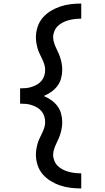

<svg xmlns="http://www.w3.org/2000/svg" viewBox="-20 -865 590 1080"><path d="M437 195Q407 195 377.5 191.5Q348 188 319.5 178.5Q291 169 265.5 153.5Q240 138 220.5 115.5Q201 93 191.5 64Q182 35 182 6Q182 -10 184.5 -26Q187 -42 191.5 -57.5Q196 -73 203 -87.5Q210 -102 217 -116.5Q224 -131 229 -146.5Q234 -162 234 -178Q234 -195 229 -211Q224 -227 213.5 -239.5Q203 -252 188.5 -260.5Q174 -269 158 -274Q142 -279 126 -280.5Q110 -282 93 -282V-368Q110 -368 126 -369.5Q142 -371 158 -376Q174 -381 188.5 -389.5Q203 -398 213.5 -410.5Q224 -423 229 -439Q234 -455 234 -472Q234 -488 229 -503.5Q224 -519 217 -533.5Q210 -548 203 -562.5Q196 -577 191.5 -592.5Q187 -608 184.5 -624Q182 -640 182 -656Q182 -685 191.5 -714Q201 -743 220.5 -765.5Q240 -788 265.5 -803.5Q291 -819 319.5 -828.5Q348 -838 377.5 -841.5Q407 -845 437 -845V-760Q419 -760 401.5 -758Q384 -756 367 -751.5Q350 -747 334 -739Q318 -731 305.5 -719Q293 -707 286 -690Q279 -673 279 -656Q279 -640 284 -624.5Q289 -609 296 -594.5Q303 -580 309.5 -565Q316 -550 320.5 -535Q325 -520 327.5 -504Q330 -488 330 -472Q330 -448 323.5 -424Q317 -400 302.5 -381Q288 -362 268 -348Q248 -334 226 -325Q248 -316 268 -302Q288 -288 302.5 -269Q317 -250 323.5 -226Q330 -202 330 -178Q330 -162 327.5 -146Q325 -130 320.5 -115Q316 -100 309.5 -85Q303 -70 296 -55.5Q289 -41 284 -25.5Q279 -10 279 6Q279 23 286 40Q293 57 305.5 69Q318 81 334 89Q350 97 367 101.5Q384 106 401.5 108Q419 110 437 110Z"/></svg>

Font: Lode Dark Term
Style: Bold
Weight: 700
Monospace: yes
Designer: Belleve Invis
Foundry: Belleve Invis
Version: Version 29.2.0